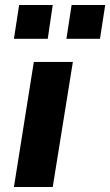

<svg xmlns="http://www.w3.org/2000/svg" viewBox="-20 -752 443 772"><path d="M36 0 116 -503H273L192 0ZM247 -596 268 -732H403L382 -596ZM36 -596 57 -732H192L172 -596Z"/></svg>

Font: Nunito Sans 7pt SemiCondensed ExtraBold
Style: Italic
Weight: 800
Width: 4
Italic angle: -9°
Designer: Vernon Adams
Foundry: Vernon Adams
Version: Version 3.101;gftools[0.9.27]